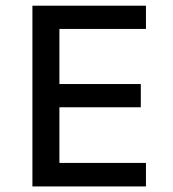

<svg xmlns="http://www.w3.org/2000/svg" viewBox="-20 -670 620 690"><path d="M96.5 0V-649.5H504.5V-566H193.5V-368H486V-284.5H193.5V-84.5H504.5V0Z"/></svg>

Font: Betinya Sans Medium
Style: Regular
Weight: 500
Designer: Jonathan Pinhorn
Version: Version 2.001;December 9, 2019;FontCreator 12.0.0.2547 64-bi